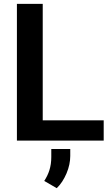

<svg xmlns="http://www.w3.org/2000/svg" viewBox="-20 -731 581 998"><path d="M202.1 -105.5V-710.9H67.9V0H519V-105.5ZM246.6 43.5V85C246.6 137.2 232.9 173.8 210 209.5L274.9 247.1C295.9 227.1 312.5 201.2 325.7 170.4C338.9 139.2 345.2 108.9 345.2 79.6V43.5Z"/></svg>

Font: Vazirmatn SemiBold
Style: Regular
Weight: 600
Designer: Saber Rastikerdar
Foundry: Saber Rastikerdar
Version: Version 33.003